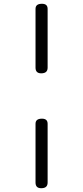

<svg xmlns="http://www.w3.org/2000/svg" viewBox="-20 -772 440 1016"><path d="M232 -725C232 -743 222 -752 202 -752C179 -752 168 -743 168 -725V-414C168 -394 178 -384 198 -384C221 -384 232 -394 232 -414ZM232 -117C232 -135 222 -144 202 -144C179 -144 168 -135 168 -117V194C168 214 178 224 198 224C221 224 232 214 232 194Z"/></svg>

Font: Dongle Light
Style: Regular
Weight: 300
Designer: Yanghee Ryu
Foundry: Yanghee Ryu
Version: Version 2.000